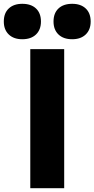

<svg xmlns="http://www.w3.org/2000/svg" viewBox="-84 -988 496 1008"><path d="M75 0V-730H253V0ZM33 -782Q-12 -782 -38 -807Q-64 -832 -64 -875Q-64 -919 -38 -943.5Q-12 -968 33 -968Q79 -968 105 -943.5Q131 -919 131 -875Q131 -832 105 -807Q79 -782 33 -782ZM295 -782Q249 -782 223 -807Q197 -832 197 -875Q197 -919 223 -943.5Q249 -968 295 -968Q340 -968 366 -943.5Q392 -919 392 -875Q392 -832 366 -807Q340 -782 295 -782Z"/></svg>

Font: M PLUS 2 Thin ExtraBold
Style: Regular
Weight: 800
Version: Version 1.001